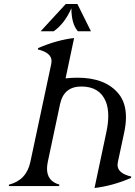

<svg xmlns="http://www.w3.org/2000/svg" viewBox="-20 -939 683 969"><path d="M312 -918.9H370.6L439 -781.2H373Q340.3 -818.8 340.3 -897.5Q306.2 -819.8 251 -781.2H185.1ZM24.4 0 25.9 -7.3Q113.8 -29.8 133.3 -122.1L238.8 -617.2Q240.2 -624 240.2 -630.4Q240.2 -673.3 170.9 -689.5L172.4 -696.3Q265.6 -736.8 354 -747.1L311 -543.5Q340.8 -546.9 370.6 -546.9Q512.2 -546.9 578.6 -465.8Q615.7 -420.4 615.7 -347.7Q615.7 -311.5 606.4 -268.6L574.7 -120.1Q573.2 -113.3 573.2 -106.9Q573.2 -64 642.6 -47.9L641.1 -41Q548.8 -1 457 9.8L516.1 -268.6Q526.4 -315.9 526.4 -354Q526.4 -396.5 513.7 -427.2Q482.4 -502.4 390.6 -502.4Q302.2 -502.4 283.2 -414.1L221.2 -122.1Q217.3 -103 217.3 -87.4Q217.3 -24.9 279.8 -7.3L278.3 0Z"/></svg>

Font: Modern Antiqua
Style: Book Oblique
Weight: 400
Italic angle: -12°
Designer: Wojciech Kalinowski "wmk69" (wmk69@o2.pl)
Foundry: Wojciech Kalinowski "wmk69" (wmk69@o2.pl)
Version: Version 3.1.0; 2021-05-28